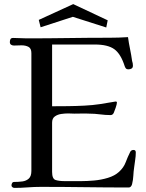

<svg xmlns="http://www.w3.org/2000/svg" viewBox="-20 -914 714 936"><path d="M642 -171Q642 -153 639 -134.5Q636 -116 634 -98Q631 -78 630 -57.5Q629 -37 624 -17Q623 -11 618.5 -5.5Q614 0 607 0Q500 0 393 -1.5Q286 -3 179 -3Q147 -3 114.5 -0.5Q82 2 50 2Q45 2 40.5 -1.5Q36 -5 36 -10Q36 -16 39 -21.5Q42 -27 49 -27Q70 -27 89 -29.5Q108 -32 120.5 -43.5Q133 -55 133 -81V-655Q133 -678 119 -685.5Q105 -693 85 -693Q75 -693 66 -692.5Q57 -692 48 -692Q40 -692 34 -696Q28 -700 28 -709Q28 -717 31 -723Q34 -729 44 -729Q61 -729 77.5 -728Q94 -727 110 -727Q211 -727 312 -728.5Q413 -730 513 -730Q559 -730 604 -733Q608 -704 614 -675Q620 -646 624 -617Q626 -611 627 -605.5Q628 -600 628 -594Q628 -584 621.5 -580Q615 -576 606 -576Q598 -576 594.5 -579.5Q591 -583 588 -591Q569 -651 537.5 -674Q506 -697 442 -697H234V-396Q273 -396 312 -396.5Q351 -397 391 -399Q432 -401 467.5 -406.5Q503 -412 543 -419H544Q550 -419 550 -414Q550 -407 544 -389Q538 -371 535 -365Q530 -353 519 -353Q494 -353 467.5 -356.5Q441 -360 415 -360Q397 -361 379 -360.5Q361 -360 342 -360Q335 -360 327.5 -360.5Q320 -361 312 -361Q297 -361 279 -358.5Q261 -356 247.5 -346.5Q234 -337 234 -316V-76Q234 -42 251 -36.5Q268 -31 296 -31H376Q404 -31 438.5 -34Q473 -37 506 -47Q539 -57 560 -76Q583 -97 592.5 -122.5Q602 -148 615 -174Q620 -183 631 -183Q642 -183 642 -171ZM505 -815 498 -780 335 -832 178 -781 169 -817 337 -894Z"/></svg>

Font: Kaisei Tokumin
Style: Regular
Weight: 400
Designer: Font-Kai, 金井和夫
Foundry: KAZUO KANAI
Version: Version 5.003